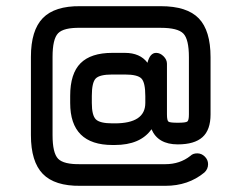

<svg xmlns="http://www.w3.org/2000/svg" viewBox="-20 -587 781 621"><path d="M641 -29Q589 14 515 14H240Q157 15 118.5 -24.5Q80 -64 80 -150V-403Q80 -489 118.5 -528.5Q157 -568 240 -567H500Q585 -567 623 -527.5Q661 -488 661 -402V-217Q661 -167 635 -143.5Q609 -120 555 -120Q491 -120 470 -169Q434 -118 351 -118H344Q207 -118 207 -254V-277Q207 -349 240.5 -382.5Q274 -416 343 -416H384Q433 -416 457 -384Q465 -416 485 -416Q498 -416 509 -405Q520 -394 520 -381V-217Q520 -197 525 -193.5Q530 -190 555 -190Q581 -190 586 -194Q591 -198 591 -217V-402Q591 -460 573 -478.5Q555 -497 500 -497H240Q186 -498 168 -479.5Q150 -461 150 -403V-150Q150 -92 168 -73.5Q186 -55 240 -56H515Q562 -56 596 -83Q604 -91 618 -91Q632 -91 642.5 -80.5Q653 -70 653 -56Q653 -40 641 -29ZM277 -254Q277 -214 290 -201Q303 -188 344 -188H351Q450 -188 450 -254V-276Q450 -320 437.5 -333Q425 -346 384 -346H343Q302 -346 289.5 -333Q277 -320 277 -277Z"/></svg>

Font: Jura
Style: Bold
Weight: 700
Designer: Daniel Johnson, Alexei Vanyashin
Foundry: Daniel Johnson
Version: Version 5.103